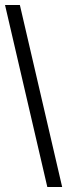

<svg xmlns="http://www.w3.org/2000/svg" viewBox="-32 -743 306 763"><path d="M-12 -723H47L215 0H156Z"/></svg>

Font: Cairo Light
Style: Italic
Weight: 300
Italic angle: -13°
Designer: Mohamed Gaber, Accademia di Belle Arti di Urbino and others
Foundry: Kief Type Foundry, Accademia di Belle Arti di Urbino and others
Version: Version 3.011